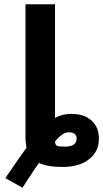

<svg xmlns="http://www.w3.org/2000/svg" viewBox="-20 -770 482 897"><path d="M104 -80Q99 -103 99 -127V-750H237V-219Q270 -238 312 -238Q373 -238 407.5 -207Q442 -176 442 -122Q442 -62 396 -26Q350 10 272 10Q201 10 162 -9Q145 14 85 107L5 62Q78 -45 104 -80ZM237 -109Q238 -93 246 -89Q254 -85 283 -85Q338 -85 338 -123Q338 -152 300 -152Q273 -152 237 -109Z"/></svg>

Font: Mplus 1p Bold
Style: Bold
Weight: 700
Version: Version 1.061